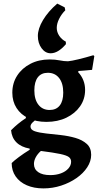

<svg xmlns="http://www.w3.org/2000/svg" viewBox="-20 -804 550 1066"><path d="M221.1 242Q168.3 242 128.6 224.6Q89 207.3 66.9 175.5Q44.8 143.7 44.8 101.3Q57.4 88.4 84.8 68Q112.2 47.5 144.7 27.6V21.1Q97.2 12.6 71 -13.8Q44.9 -40.1 41.5 -80.9Q59.5 -99.3 80.1 -116.2Q100.6 -133.2 123.7 -148.1V-167.5L192.4 -148.3Q169.5 -133.6 159.4 -122.7Q149.3 -111.8 149.3 -101.5Q149.3 -83.3 173.7 -75.1Q198.2 -67 236.4 -62.9Q274.6 -58.9 317.7 -54.1Q360.9 -49.3 399.1 -38.2Q437.3 -27 461.7 -5.1Q486.2 16.7 486.2 55.5Q486.2 91.2 464.3 124.8Q442.5 158.4 404.7 184.7Q366.9 211.1 319.6 226.5Q272.2 242 221.1 242ZM259.2 168.2Q291.9 168.2 318 158.5Q344.1 148.9 359.4 131.7Q374.8 114.6 374.8 94Q374.8 77.6 362.5 68.1Q350.2 58.6 314.4 50.9Q278.5 43.2 207.1 34.1Q188.8 50.1 178.6 69.1Q168.5 88 168.5 106.3Q168.5 135.3 192.3 151.8Q216.1 168.2 259.2 168.2ZM255.5 -193.4Q292 -193.4 311.5 -218.1Q331.1 -242.8 331.1 -289.8Q331.1 -341.9 308.1 -370.9Q285.1 -399.9 245.4 -399.9Q209.3 -399.9 190 -374.9Q170.7 -349.8 170.7 -302.5Q170.7 -251.3 193.5 -222.4Q216.2 -193.4 255.5 -193.4ZM237.9 -127.3Q180.8 -127.3 138.1 -147.5Q95.4 -167.6 71.9 -204.2Q48.4 -240.7 48.4 -289.2Q48.4 -342.4 75.2 -384Q102.1 -425.7 148.9 -449.8Q195.6 -473.9 254.7 -473.9Q286.7 -473.9 310.9 -468.9Q335 -463.8 357.6 -463.8Q378.1 -465.8 416.2 -475Q454.2 -484.1 498.3 -497.4L503.6 -492.5L491.2 -416.2Q472.4 -414.1 452.2 -412.6Q432.1 -411 417 -409.9L413 -404.5Q452.5 -362.3 452.5 -304.7Q452.5 -253.9 424.7 -213.9Q396.8 -173.9 348.5 -150.6Q300.1 -127.3 237.9 -127.3ZM261.3 -508.2Q231.5 -508.2 210.8 -536.3Q190.2 -564.4 190.2 -604.3Q190.2 -644.7 218.8 -692.6Q247.5 -740.6 297.9 -784L339.2 -763.1L342.5 -746.8Q321.3 -725.7 308.2 -699.2Q295.1 -672.7 295.1 -649.2Q295.1 -625.9 308.9 -605.2Q322.8 -584.5 345.4 -572.8L346 -558.8Q302.7 -508.2 261.3 -508.2Z"/></svg>

Font: Alegreya
Style: Regular
Weight: 400
Designer: Juan Pablo del Peral
Foundry: Huerta Tipografica
Version: Version 2.009